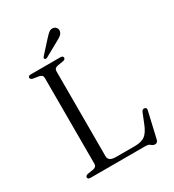

<svg xmlns="http://www.w3.org/2000/svg" viewBox="-210 -988 1019 1125"><g transform="rotate(-30 300.0 -425.0)"><path d="M279.5 -672 242 -666Q217.5 -661.5 217.5 -641V-65.5Q217.5 -31 268.5 -31H396Q441 -31 465 -48.8Q489 -66.5 508.5 -116L535 -182Q541.5 -197 555 -195Q571.5 -193 566.5 -174.5L526.5 -1Q521.5 19.5 505 19.5Q491.5 19.5 481.2 9.8Q471 0 450 0H78.5Q60 0 60 -13Q60 -24.5 77 -28L114.5 -34Q139 -38.5 139 -59V-641Q139 -661.5 114.5 -666L77 -672Q60 -675.5 60 -687Q60 -700 78.5 -700H277.5Q296.5 -700 296.5 -687Q296.5 -675.5 279.5 -672ZM269 -833.5Q286 -852.5 299.5 -862.8Q313 -873 329.5 -869Q343 -865.5 349 -854.5Q355 -843.5 352 -832.5Q348.5 -818.5 336.5 -809.2Q324.5 -800 307 -791L209.5 -737Q199.5 -732 193.5 -738.5Q190 -742 191.8 -746Q193.5 -750 196.5 -753.5Z"/></g></svg>

Font: Fraunces 9pt S000 Light
Style: Regular
Weight: 300
Version: Version 1.000; ttfautohint (v1.8.3)